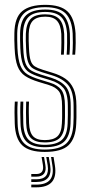

<svg xmlns="http://www.w3.org/2000/svg" viewBox="-20 -627 378 801"><path d="M166.5 6.8Q101.8 6.8 72.8 -20.8Q43.8 -48.2 41.5 -111.8Q40.8 -134.8 40.6 -156.9Q40.5 -179 41.8 -203H53.8Q52.2 -179.5 52.5 -157.1Q52.8 -134.8 53.5 -112.2Q55.2 -53 81.9 -28Q108.5 -3 166.5 -3Q229 -3 256.4 -28.2Q283.8 -53.5 286.2 -110.5Q287 -127 287.1 -137.1Q287.2 -147.2 287.1 -157.5Q287 -167.8 287 -184.8Q287 -244.8 264.6 -271.9Q242.2 -299 196.5 -313L154.2 -326Q131.8 -333 117.8 -341.4Q103.8 -349.8 97 -369Q90.2 -388.2 88.8 -426.5Q88 -447 87.6 -458.1Q87.2 -469.2 87.8 -486.5Q89.5 -527.5 107.2 -547.4Q125 -567.2 168.8 -567.2Q207.5 -567.2 226.4 -548.5Q245.2 -529.8 247.8 -485.5Q248.2 -476 248.1 -449.2Q248 -422.5 246.2 -399H234.5Q236 -422.8 236.2 -448.9Q236.5 -475 235.8 -485.2Q233.5 -522.8 217.9 -540.1Q202.2 -557.5 168.8 -557.5Q134 -557.5 117.5 -541Q101 -524.5 99.8 -486.5Q99.2 -468.5 99.6 -456.8Q100 -445 100.8 -426.8Q102.2 -391.8 107.8 -374.6Q113.2 -357.5 125.2 -350Q137.2 -342.5 157.5 -336.2L199.5 -323.2Q230.8 -313.8 252.9 -298.5Q275 -283.2 286.9 -256.5Q298.8 -229.8 298.8 -184.8Q298.8 -167.8 298.9 -157.4Q299 -147 298.9 -136.9Q298.8 -126.8 298 -110.2Q295.5 -49.8 266.4 -21.5Q237.2 6.8 166.5 6.8ZM166.5 -12.8Q115 -12.8 91.1 -35.6Q67.2 -58.5 65.5 -112.8Q64.8 -135.2 64.5 -157.4Q64.2 -179.5 65.5 -203H77.2Q76.2 -179.8 76.4 -158.2Q76.5 -136.8 77.2 -113Q78.8 -63.8 100.1 -43.2Q121.5 -22.8 166.5 -22.8Q215 -22.8 237.6 -42.9Q260.2 -63 262.2 -111.2Q263.2 -132.5 263.1 -148.1Q263 -163.8 263 -184.8Q263 -238.8 244.4 -260.2Q225.8 -281.8 190.2 -292.5L147.5 -305.5Q120.5 -313.8 102.8 -324.5Q85 -335.2 75.9 -358.2Q66.8 -381.2 64.8 -426.2Q64 -444.2 63.8 -458.8Q63.5 -473.2 63.8 -487.2Q64.8 -541.2 90 -564.2Q115.2 -587.2 168.8 -587.2Q222.5 -587.2 245.4 -562.6Q268.2 -538 271.5 -486.8Q272.2 -473 272 -446.4Q271.8 -419.8 269.8 -399H258Q259.8 -419.5 260 -447.9Q260.2 -476.2 259.8 -485.8Q256.8 -535.2 235.1 -556.2Q213.5 -577.2 168.8 -577.2Q120 -577.2 98.8 -555.9Q77.5 -534.5 76 -487.8Q75.2 -468.2 75.8 -456.8Q76.2 -445.2 77 -426.2Q78.5 -384.5 86.2 -363.5Q94 -342.5 109.9 -333Q125.8 -323.5 150.8 -315.8L193.2 -302.8Q233.5 -290.2 254.2 -266.2Q275 -242.2 275 -184.8Q275 -165.2 275.1 -149.6Q275.2 -134 274.2 -111Q272 -59 247.5 -35.9Q223 -12.8 166.5 -12.8ZM166.5 -32.8Q127.5 -32.8 109 -51Q90.5 -69.2 89.2 -113.5Q88.5 -137.8 88.4 -157.9Q88.2 -178 89.2 -203H101Q99.8 -177.5 100.1 -157.6Q100.5 -137.8 101.2 -113.8Q102.5 -75.8 117.5 -59.1Q132.5 -42.5 166.5 -42.5Q202.8 -42.5 219.6 -58.2Q236.5 -74 238.2 -111.8Q239.5 -136.8 239.2 -149.2Q239 -161.8 239 -184.8Q239 -228.8 225.8 -246.1Q212.5 -263.5 184 -272.2L140.5 -285.5Q106 -296 84.8 -310.1Q63.5 -324.2 53.2 -350.9Q43 -377.5 41 -425.8Q40 -447.8 39.8 -460.5Q39.5 -473.2 40 -488.8Q41 -553.8 72.4 -580.2Q103.8 -606.8 168.8 -606.8Q232.8 -606.8 262 -579Q291.2 -551.2 295.2 -487.5Q296 -476 295.8 -448.4Q295.5 -420.8 293.5 -399H281.8Q283.8 -422 283.9 -448.9Q284 -475.8 283.2 -487.2Q279.8 -545 253.5 -571Q227.2 -597 168.8 -597Q107.2 -597 80.1 -571Q53 -545 51.8 -487.5Q51.5 -473.5 51.8 -460Q52 -446.5 52.8 -426Q55 -378.8 64.9 -354Q74.8 -329.2 94.2 -317.1Q113.8 -305 144 -295.8L187.2 -282.5Q220 -272.5 235.5 -252.6Q251 -232.8 251 -184.8Q251 -167.8 251.1 -157.8Q251.2 -147.8 251.1 -137.9Q251 -128 250.2 -111Q248.2 -70.8 229.6 -51.8Q211 -32.8 166.5 -32.8ZM193 28H203.5L209 63Q216.2 108.8 196.9 131.6Q177.5 154.5 131.5 154.5H110.5V143.2H131.5Q171.8 143.2 188.4 123.4Q205 103.5 198.5 63ZM153.5 28H163.8L169.2 61.2Q173.5 84.8 163.8 97.4Q154 110 131.5 110H110.5V99H131.5Q148.2 99 155.1 89.4Q162 79.8 159 61.2ZM173 28H183.5L189.2 62.2Q194.8 96.8 180.4 114.5Q166 132.2 131.5 132.2H110.5V121H131.5Q160.2 121 171.9 106.5Q183.5 92 178.8 62.2Z"/></svg>

Font: Big Shoulders Inline Text Thin Light
Style: Regular
Weight: 300
Version: Version 2.002